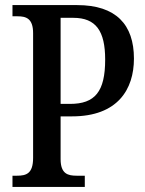

<svg xmlns="http://www.w3.org/2000/svg" viewBox="-20 -734 571 754"><path d="M29 0H313V-44H281C247 -44 218 -51 218 -109V-277H263C442 -277 506 -383 506 -504C506 -637 436 -714 283 -714H29V-670H49C82 -670 110 -662 110 -604V-114C110 -52 83 -44 47 -44H29ZM255 -326H218V-664H268C357 -664 393 -612 393 -500C393 -374 353 -326 255 -326Z"/></svg>

Font: Noto Serif Bengali Condensed Medium
Style: Regular
Weight: 500
Width: 3
Designer: Juan Bruce, Universal Thirst, Indian Type Foundry and the Monotype Design Team.
Foundry: Monotype Imaging Inc.
Version: Version 2.003